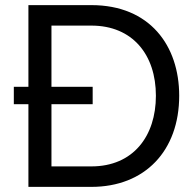

<svg xmlns="http://www.w3.org/2000/svg" viewBox="-20 -730 762 750"><path d="M337 -710H91V-391H34V-323H91V0H337C546 0 680 -141 680 -356C680 -552 565 -710 337 -710ZM337 -80H181V-323H342V-391H181V-630H337C498 -630 589 -516 589 -356C589 -199 501 -80 337 -80Z"/></svg>

Font: FIGSv2-sans-serif Medium
Style: Regular
Weight: 500
Designer: Matt McInerney, Pablo Impallari, Rodrigo Fuenzalida,Mirko Velimirovic
Foundry: Matt McInerney, Pablo Impallari, Rodrigo Fuenzalida
Version: Version 4.021;hotconv 1.0.109;makeotfexe 2.5.65596